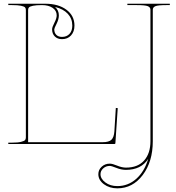

<svg xmlns="http://www.w3.org/2000/svg" viewBox="-20 -780 955 1040"><path d="M782.7 80.6Q744.6 140.1 662.1 140.1Q636.7 140.1 610.4 129.4Q584 118.7 574.7 118.7Q553.7 118.7 539.1 132.1Q524.4 145.5 524.4 163.6Q524.4 188.5 550.8 208.3Q577.1 228 615.7 228Q673.8 228 718.3 188.5Q762.7 148.9 782.7 80.6ZM278.3 -742.2Q298.8 -724.1 298.8 -696.8Q298.8 -675.8 286.4 -651.1Q273.9 -626.5 273.9 -621.1Q273.9 -602.1 285.2 -591.1Q296.4 -580.1 315.9 -580.1Q341.3 -580.1 356.4 -596.4Q371.6 -612.8 371.6 -641.6Q371.6 -678.7 347.4 -705.1Q323.2 -731.4 278.3 -742.2ZM669.9 -759.8H899.9V-752.4H882.3Q836.4 -752.4 822 -746.6Q807.6 -740.7 807.6 -727.5V-15.1Q807.6 95.7 753.2 168Q698.7 240.2 615.7 240.2Q572.8 240.2 542.7 217.8Q512.7 195.3 512.7 163.6Q512.7 139.6 530.8 123Q548.8 106.4 574.7 106.4Q588.9 106.4 614.7 117.2Q640.6 127.9 662.1 127.9Q726.6 127.9 760.7 89.4Q794.9 50.8 794.9 -15.1V-727.5Q794.9 -740.7 780.5 -746.6Q766.1 -752.4 720.2 -752.4H669.9ZM24.9 -759.8H225.1Q296.4 -759.8 339.8 -727.3Q383.3 -694.8 383.3 -641.6Q383.3 -608.4 364.7 -588.1Q346.2 -567.9 315.9 -567.9Q291.5 -567.9 276.9 -582.5Q262.2 -597.2 262.2 -621.1Q262.2 -632.8 274.7 -656.7Q287.1 -680.7 287.1 -696.8Q287.1 -722.2 265.1 -737.3Q243.2 -752.4 207.5 -752.4Q175.8 -752.4 158.7 -748.8Q141.6 -745.1 137 -740Q132.3 -734.9 132.3 -726.1V-9.8H536.1Q569.8 -9.8 583.5 -22.9Q597.2 -36.1 599.6 -68.4L607.4 -195.3L617.7 -194.3L605 -4.4Q605 0 600.1 0H24.9V-7.3H44.9Q77.1 -7.3 94.5 -11.7Q111.8 -16.1 116 -21.5Q120.1 -26.9 120.1 -35.6V-726.1Q120.1 -734.9 115.5 -740Q110.8 -745.1 93.8 -748.8Q76.7 -752.4 44.9 -752.4H24.9Z"/></svg>

Font: ZnikomitNo24
Style: Thin
Weight: 300
Designer: gluk
Foundry: gluk
Version: Version 0.55